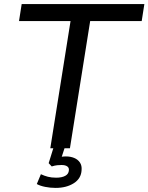

<svg xmlns="http://www.w3.org/2000/svg" viewBox="-20 -725 726 939"><path d="M226 0 325 -622H73L86 -705H686L673 -622H421L322 0ZM252 194Q226 194 201 189Q176 184 160 175L180 127Q197 135 214.5 139.5Q232 144 255 144Q282 144 299 135Q316 126 317 107Q318 95 308.5 88.5Q299 82 281 82Q272 82 260.5 83Q249 84 233 89L218 73L247 -20H302L277 57L252 48Q265 44 278 42Q291 40 302 40Q325 40 343 47.5Q361 55 371 70Q381 85 379 107Q377 148 341 171Q305 194 252 194Z"/></svg>

Font: Nunito Sans 10pt Medium
Style: Italic
Weight: 500
Italic angle: -9°
Designer: Vernon Adams
Foundry: Vernon Adams
Version: Version 3.101;gftools[0.9.27]